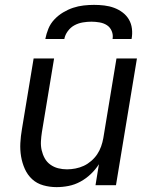

<svg xmlns="http://www.w3.org/2000/svg" viewBox="-20 -760 640 788"><path d="M212 8Q184 8 157.5 0.5Q131 -7 112 -24.5Q93 -42 82 -66.5Q71 -91 66.5 -118Q62 -145 63.5 -173Q65 -201 70 -230L118 -520H202L152 -218Q149 -199 148 -180Q147 -161 151 -143.5Q155 -126 163.5 -110.5Q172 -95 186.5 -84.5Q201 -74 218.5 -69.5Q236 -65 255 -65Q272 -65 290 -68.5Q308 -72 324 -79.5Q340 -87 354.5 -99.5Q369 -112 379 -127Q389 -142 395 -159Q401 -176 404 -193L458 -520H542L456 0H372L386 -86Q372 -64 352.5 -45.5Q333 -27 310 -14.5Q287 -2 262 3Q237 8 212 8ZM166 -600Q170 -621 178.5 -642Q187 -663 203 -680Q219 -697 239 -709Q259 -721 280 -728Q301 -735 323 -737.5Q345 -740 366 -740Q387 -740 408 -737.5Q429 -735 448 -728Q467 -721 483 -709Q499 -697 509 -680Q519 -663 521.5 -642Q524 -621 520 -600H442Q445 -617 438.5 -632.5Q432 -648 419 -656.5Q406 -665 389 -668Q372 -671 355 -671Q338 -671 320 -668Q302 -665 286 -656.5Q270 -648 258.5 -632.5Q247 -617 244 -600Z"/></svg>

Font: Iosevka Custom Oblique
Style: Regular
Weight: 400
Italic angle: -9°
Designer: Belleve Invis
Foundry: Belleve Invis
Version: Version 27.0.1